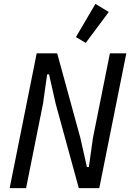

<svg xmlns="http://www.w3.org/2000/svg" viewBox="-20 -974 674 994"><path d="M268 -438 234 -589H224L203 -439L115 0H30L170 -698H276L396 -260L430 -109H440L461 -259L549 -698H634L494 0H388ZM424 -752 373 -782 474 -954 543 -912Z"/></svg>

Font: IBM Plex Sans Cond Text
Style: Italic
Weight: 450
Width: 3
Italic angle: -11°
Designer: Mike Abbink, Paul van der Laan, Pieter van Rosmalen
Foundry: Bold Monday
Version: Version 1.3